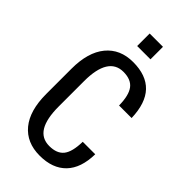

<svg xmlns="http://www.w3.org/2000/svg" viewBox="-274 -974 1061 1061"><g transform="rotate(45 257.0 -443.5)"><path d="M481.4 -212.4Q479.5 -103 424.8 -46.4Q370.1 10.3 269.5 10.3Q167.5 10.3 110.8 -58.3Q54.2 -127 54.2 -256.3V-453.6Q54.2 -582.5 111.3 -651.9Q168.5 -721.2 269.5 -721.2Q372.1 -721.2 425.3 -665.3Q478.5 -609.4 481.9 -496.1H383.8Q382.8 -574.2 356.2 -609.6Q329.6 -645 269.5 -645Q211.4 -645 181.6 -597.2Q151.9 -549.3 151.9 -455.1V-256.3Q151.9 -160.6 180.9 -112.8Q210 -64.9 269.5 -64.9Q328.6 -64.9 355.5 -98.9Q382.3 -132.8 383.8 -212.4ZM326.2 -799.3H222.2V-897H326.2Z"/></g></svg>

Font: Franco
Style: Regular
Weight: 400
Designer: Google
Version: Version 1.200311; 2013